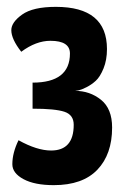

<svg xmlns="http://www.w3.org/2000/svg" viewBox="-20 -530 360 560"><path d="M199 -265Q242 -265 274.5 -239Q307 -213 307 -158Q307 -80 264 -35Q221 10 137 10Q81 10 48.5 -7.5Q16 -25 16 -51Q16 -84 34 -121Q88 -91 129 -91Q195 -91 195 -166Q195 -195 168 -204Q141 -213 75 -213V-289Q184 -289 184 -374Q184 -411 127 -411Q85 -411 42 -379Q13 -416 13 -442Q13 -465 44.5 -487.5Q76 -510 143 -510Q292 -510 292 -387Q292 -355 282 -330.5Q272 -306 259.5 -294.5Q247 -283 232 -275.5Q217 -268 209.5 -266.5Q202 -265 199 -265Z"/></svg>

Font: Yanone Kaffeesatz Bold
Style: Regular
Weight: 700
Designer: Yanone (Cyrillic: Daniel Pouzeot)
Foundry: Yanone
Version: Version 1.003;PS 001.003;hotconv 1.0.88;makeotf.lib2.5.64775